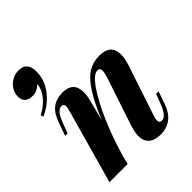

<svg xmlns="http://www.w3.org/2000/svg" viewBox="-229 -914 1054 1054"><g transform="rotate(-45 298.0 -386.5)"><path d="M399.9 14.2Q343.8 14.2 319.8 -19Q307.1 -39.1 307.1 -67.4Q307.1 -95.7 323.2 -145L413.1 -415Q422.4 -443.8 422.4 -458Q422.4 -481 402.8 -481Q373 -481 330.6 -420.4Q288.1 -359.9 245.1 -260.7Q202.1 -161.6 170.4 -51.8L157.2 0H16.1L137.2 -432.1Q143.1 -453.1 143.1 -463.9Q142.6 -481.9 125 -481.9Q107.4 -481.9 92.8 -464.4Q78.1 -446.8 62 -402.8L43 -352.1H23.9L50.8 -428.2Q69.8 -482.9 102.1 -506.8Q134.3 -530.8 180.2 -530.8Q266.1 -530.8 266.1 -448.7Q266.1 -423.3 257.8 -391.1L226.6 -269.5Q303.7 -461.9 380.9 -507.8Q418.9 -530.8 466.8 -530.8Q557.1 -530.8 557.1 -450.7Q557.1 -420.4 543.9 -379.9L445.8 -85Q439.9 -68.8 439.9 -55.7Q439.9 -35.2 459 -35.2Q493.2 -35.2 522 -113.8L540 -162.1H559.1L534.2 -88.9Q498 14.2 399.9 14.2ZM96.7 -787.1Q162.6 -787.1 162.6 -714.8Q163.1 -651.4 123 -596.7Q83 -542 13.7 -510.7L8.8 -526.9Q54.2 -549.8 84 -585.4Q113.8 -621.1 116.7 -662.1Q88.9 -632.8 54.7 -632.8Q-7.3 -632.8 -7.3 -687Q-7.3 -713.9 6.8 -736.8Q21 -759.8 44.9 -773.4Q68.8 -787.1 96.7 -787.1Z"/></g></svg>

Font: PlayfairDisplay-BoldItalic
Style: Bold Italic
Weight: 700
Italic angle: -14.9847°
Designer: Claus Eggers Sørensen
Foundry: Claus Eggers Sørensen
Version: Version 1.002;PS 001.002;hotconv 1.0.70;makeotf.lib2.5.58329